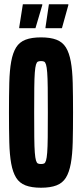

<svg xmlns="http://www.w3.org/2000/svg" viewBox="-20 -871 384 899"><path d="M172 8Q128 8 99.5 -3Q71 -14 55.5 -39Q40 -64 32.5 -105Q25 -146 23.5 -205Q22 -264 22 -344Q22 -424 23.5 -483Q25 -542 32.5 -583Q40 -624 55.5 -649Q71 -674 99.5 -685Q128 -696 172 -696Q216 -696 244.5 -685Q273 -674 288.5 -649Q304 -624 311.5 -583Q319 -542 320.5 -483Q322 -424 322 -344Q322 -264 320.5 -205Q319 -146 311.5 -105Q304 -64 288.5 -39Q273 -14 244.5 -3Q216 8 172 8ZM172 -103Q181 -103 186.5 -105.5Q192 -108 195.5 -119.5Q199 -131 201 -156.5Q203 -182 203.5 -227.5Q204 -273 204 -344Q204 -415 203.5 -460.5Q203 -506 201 -531.5Q199 -557 195.5 -568.5Q192 -580 186.5 -582.5Q181 -585 172 -585Q163 -585 157.5 -582.5Q152 -580 148.5 -568.5Q145 -557 143 -531.5Q141 -506 140.5 -460.5Q140 -415 140 -344Q140 -273 140.5 -227.5Q141 -182 143 -156.5Q145 -131 148.5 -119.5Q152 -108 157.5 -105.5Q163 -103 172 -103ZM70 -739V-743L87 -851H178V-847L146 -739ZM193 -739V-743L209 -851H300V-847L270 -739Z"/></svg>

Font: Saira UltraCondensed ExtraBold
Style: Regular
Weight: 800
Width: 1
Designer: Hector Gatti with collaboration of the Omnibus-Type team
Foundry: Omnibus-Type
Version: Version 1.101